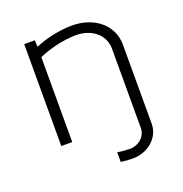

<svg xmlns="http://www.w3.org/2000/svg" viewBox="-130 -661 910 956"><g transform="rotate(-20 325.0 -183.0)"><path d="M99 0H157V-449.9C208.7 -473.1 287.1 -494 356 -494C440.7 -494 502 -441.9 502 -370V50C502 94.2 463.5 130 416 130C394.5 130 372.2 127.9 350 124.4V175.5C371.3 178.5 392.8 180 414 180C494.6 180 560 121.8 560 50V-370C560 -472.1 473.5 -546 354 -546C286.6 -546 214.8 -529.3 157 -505.3L155 -540H99Z"/></g></svg>

Font: Resamitz
Style: Regular
Weight: 500
Designer: gluk
Foundry: gluk
Version: Version 0.047